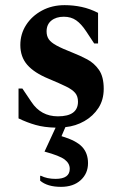

<svg xmlns="http://www.w3.org/2000/svg" viewBox="-20 -486 477 746"><path d="M217 240Q164 240 136 216V197H139Q163 209 196 209Q251 209 251 170Q251 149 231.5 134Q212 119 153 103L196 10Q152 9 118.5 -0.5Q85 -10 52 -26V-142H67L102 -90Q139 -34 205 -34Q283 -34 283 -91Q283 -112 272 -125Q261 -138 236.5 -150Q212 -162 169 -180Q113 -203 86 -234Q59 -265 59 -311Q59 -354 81.5 -389Q104 -424 143 -445Q182 -466 231 -466Q265 -466 297.5 -459Q330 -452 361 -436V-317H346L315 -364Q296 -393 276 -407Q256 -421 228 -421Q198 -421 179.5 -406Q161 -391 161 -364Q161 -346 169.5 -333.5Q178 -321 200 -309Q222 -297 263 -281Q291 -270 318.5 -255.5Q346 -241 364.5 -214.5Q383 -188 383 -141Q383 -98 362.5 -66.5Q342 -35 308 -15.5Q274 4 234 8L219 43Q276 60 299 84.5Q322 109 322 148Q322 188 293.5 214Q265 240 217 240Z"/></svg>

Font: Spectral
Style: Bold
Weight: 700
Designer: Jean-Baptiste Levee
Foundry: Production Type
Version: Version 2.001